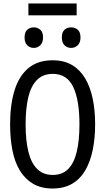

<svg xmlns="http://www.w3.org/2000/svg" viewBox="-20 -1072 603 1102"><path d="M281 10Q216 10 169.5 -17.5Q123 -45 93.5 -94Q64 -143 51 -210.5Q38 -278 38 -358Q38 -471 63.5 -553.5Q89 -636 143 -681Q197 -726 282 -726Q347 -726 393 -699Q439 -672 468.5 -622.5Q498 -573 512 -506Q526 -439 526 -359Q526 -278 512 -210.5Q498 -143 469 -93.5Q440 -44 393.5 -17Q347 10 281 10ZM283 -68Q338 -68 371.5 -102Q405 -136 420.5 -201Q436 -266 436 -358Q436 -497 400.5 -572.5Q365 -648 283 -648Q227 -648 192.5 -613.5Q158 -579 142.5 -514.5Q127 -450 127 -358Q127 -266 143 -201Q159 -136 193.5 -102Q228 -68 283 -68ZM388 -797Q366 -797 350.5 -812Q335 -827 335 -857Q335 -888 350.5 -901.5Q366 -915 388 -915Q410 -915 426 -901.5Q442 -888 442 -857Q442 -827 426 -812Q410 -797 388 -797ZM174 -797Q152 -797 136.5 -812Q121 -827 121 -857Q121 -888 136.5 -901.5Q152 -915 174 -915Q195 -915 211 -901.5Q227 -888 227 -857Q227 -827 211 -812Q195 -797 174 -797ZM143 -984V-1052H420V-984Z"/></svg>

Font: Noto Sans Mono SemiCondensed
Style: Regular
Weight: 400
Width: 4
Designer: Monotype Design Team
Foundry: Monotype Imaging Inc.
Version: Version 2.010